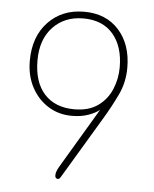

<svg xmlns="http://www.w3.org/2000/svg" viewBox="-46 -606 525 656"><g transform="rotate(5 216.5 -278.5)"><path d="M177 -31 300 -238Q287 -227 262.5 -218Q238 -209 205 -209Q160 -209 124 -231.5Q88 -254 67 -293.5Q46 -333 46 -384Q46 -467 93.5 -517Q141 -567 217 -567Q292 -567 336 -518Q380 -469 380 -389Q380 -339 359.5 -296Q339 -253 315 -213L187 1Q182 10 177 10Q167 10 167 -2Q167 -14 177 -31ZM212 -232Q261 -232 292.5 -254.5Q324 -277 339 -313Q354 -349 354 -388Q354 -460 318 -502Q282 -544 216 -544Q152 -544 112 -502Q72 -460 72 -388Q72 -313 109 -272.5Q146 -232 212 -232Z"/></g></svg>

Font: Zain ExtraLight
Style: Regular
Weight: 200
Designer: Zain,Boutros
Foundry: Mobile Telecommunications Company (Zain), 2024
Version: Version 1.51; ttfautohint (v1.8.4)